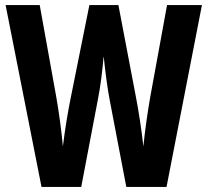

<svg xmlns="http://www.w3.org/2000/svg" viewBox="-20 -734 815 754"><path d="M773 -714H636L570 -353C559 -291 549 -218 543 -159C536 -225 524 -300 514 -352L445 -714H331L258 -351C248 -303 235 -226 227 -159C222 -217 211 -296 201 -353L136 -714H2L143 0H299L364 -341C375 -395 383 -464 387 -514C394 -447 402 -387 411 -340L476 0H634Z"/></svg>

Font: Noto Sans Devanagari ExtraCondensed
Style: Bold
Weight: 700
Width: 2
Designer: Jelle Bosma - Monotype Design Team
Foundry: Monotype Imaging Inc.
Version: Version 2.004